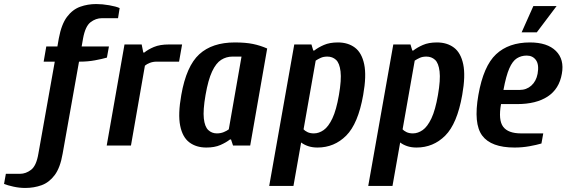

<svg xmlns="http://www.w3.org/2000/svg" viewBox="-123 -720 2803 950"><path d="M2 210Q-27 210 -56.5 203.5Q-86 197 -103 190L-94 140H-24Q5 140 31 120Q57 100 67 40L148 -415H93L106 -490H161L168 -530Q181 -600 208.5 -636.5Q236 -673 273.5 -686.5Q311 -700 353 -700Q383 -700 417.5 -694Q452 -688 469 -680L461 -630H381Q351 -630 325 -610Q299 -590 288 -530L281 -490H416L406 -435Q382 -428 346.5 -421.5Q311 -415 273 -415H268L187 40Q175 110 147.5 146.5Q120 183 82.5 196.5Q45 210 2 210Z M405 0 493 -500H578L586 -460H591Q609 -475 638.5 -487.5Q668 -500 713 -500H778L763 -415H653Q634 -415 618.5 -409Q603 -403 594 -395L525 0Z M898 10Q848 10 814 -15.5Q780 -41 768.5 -98Q757 -155 774 -250Q799 -393 863 -451.5Q927 -510 1039 -510Q1092 -510 1128.5 -502.5Q1165 -495 1199 -480L1115 0H1030L1020 -30H1015Q996 -15 967.5 -2.5Q939 10 898 10ZM950 -60Q969 -60 984.5 -66.5Q1000 -73 1009 -80L1072 -440H1027Q997 -440 971.5 -424Q946 -408 926.5 -366.5Q907 -325 894 -250Q881 -175 885.5 -134Q890 -93 907.5 -76.5Q925 -60 950 -60Z M1209 200 1333 -500H1418L1427 -470H1432Q1451 -485 1479.5 -497.5Q1508 -510 1549 -510Q1599 -510 1633 -484.5Q1667 -459 1679 -402Q1691 -345 1674 -250Q1649 -108 1590 -49Q1531 10 1448 10Q1422 10 1401.5 3Q1381 -4 1367 -15L1329 200ZM1430 -60Q1455 -60 1478.5 -76.5Q1502 -93 1521.5 -134Q1541 -175 1554 -250Q1567 -325 1562 -366.5Q1557 -408 1539.5 -424Q1522 -440 1497 -440Q1478 -440 1464.5 -434Q1451 -428 1439 -420L1379 -80Q1385 -73 1398 -66.5Q1411 -60 1430 -60Z M1699 200 1823 -500H1908L1917 -470H1922Q1941 -485 1969.5 -497.5Q1998 -510 2039 -510Q2089 -510 2123 -484.5Q2157 -459 2169 -402Q2181 -345 2164 -250Q2139 -108 2080 -49Q2021 10 1938 10Q1912 10 1891.5 3Q1871 -4 1857 -15L1819 200ZM1920 -60Q1945 -60 1968.5 -76.5Q1992 -93 2011.5 -134Q2031 -175 2044 -250Q2057 -325 2052 -366.5Q2047 -408 2029.5 -424Q2012 -440 1987 -440Q1968 -440 1954.5 -434Q1941 -428 1929 -420L1869 -80Q1875 -73 1888 -66.5Q1901 -60 1920 -60Z M2423 10Q2307 10 2263 -49Q2219 -108 2244 -250Q2269 -393 2331.5 -451.5Q2394 -510 2499 -510Q2585 -510 2627.5 -468Q2670 -426 2657 -355Q2644 -280 2587 -242.5Q2530 -205 2436 -205H2356Q2342 -126 2366.5 -93Q2391 -60 2455 -60H2565L2556 -10Q2533 -3 2497 3.5Q2461 10 2423 10ZM2368 -275H2448Q2482 -275 2506 -296.5Q2530 -318 2537 -355Q2545 -400 2529 -422.5Q2513 -445 2483 -445Q2456 -445 2434.5 -431.5Q2413 -418 2397 -381.5Q2381 -345 2368 -275ZM2458 -560 2516 -690H2631L2533 -560Z"/></svg>

Font: Cuprum
Style: Bold Italic
Weight: 700
Italic angle: -10°
Designer: Jovanny Lemonad
Foundry: Jovanny Lemonad
Version: Version 3.000